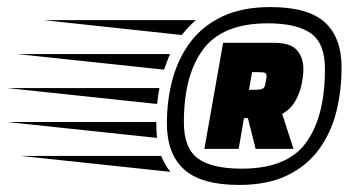

<svg xmlns="http://www.w3.org/2000/svg" viewBox="-220 -682 1028 543"><path d="M456 -159Q349 -159 300.5 -203Q252 -247 252 -333Q252 -399 268 -458Q284 -517 318.5 -563Q353 -609 409 -635.5Q465 -662 545 -662Q651 -662 698.5 -619Q746 -576 746 -491Q746 -425 731 -365.5Q716 -306 682 -259.5Q648 -213 592.5 -186Q537 -159 456 -159ZM294 -583 -96 -625H334Q313 -607 294 -583ZM464 -205Q592 -205 645.5 -278.5Q699 -352 699 -487Q699 -559 659.5 -587.5Q620 -616 537 -616Q410 -616 355 -543Q300 -470 300 -336Q300 -263 339.5 -234Q379 -205 464 -205ZM358 -261 411 -561H554Q602 -561 620 -540Q638 -519 638 -487Q638 -469 633 -444Q628 -419 615 -396Q602 -373 578 -360L610 -261H503L481 -348H470L455 -261ZM244 -485 -170 -529H261Q256 -518 252 -507Q248 -496 244 -485ZM484 -428H500Q515 -428 521.5 -430.5Q528 -433 530 -443Q533 -459 533.5 -462Q534 -465 534 -466Q534 -473 530 -475.5Q526 -478 509 -478H493ZM224 -388 -200 -433H231Q227 -414 225 -393ZM224 -292 -200 -337H222V-333Q222 -323 222.5 -312.5Q223 -302 224 -292ZM262 -196 -161 -241H236Q241 -228 247.5 -217Q254 -206 262 -196Z"/></svg>

Font: Faster One
Style: Regular
Weight: 400
Designer: Eduardo Rodriguez Tunni
Foundry: Eduardo Rodriguez Tunni
Version: Version 1.003; ttfautohint (v1.8.4.7-5d5b);gftools[0.9.23]